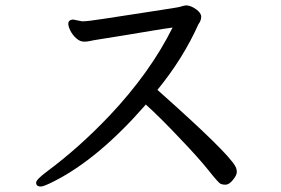

<svg xmlns="http://www.w3.org/2000/svg" viewBox="-20 -684 1040 711"><path d="M130.9 6.8Q113.8 6.8 113.8 -7.8Q113.8 -19 153.8 -48.8Q272.9 -137.2 384.8 -254.9Q536.1 -415 619.1 -582Q589.8 -578.1 538.8 -569.6Q487.8 -561 439 -553Q390.1 -544.9 355.5 -539.6Q320.8 -534.2 312.5 -532Q304.2 -529.8 291 -529.8Q275.9 -529.8 262 -542.5Q248 -555.2 240.5 -570.6Q232.9 -585.9 232.9 -596.2Q232.9 -609.9 250 -611.8L284.2 -605Q305.2 -605 365 -614.5Q424.8 -624 534.9 -640.6Q645 -657.2 648.4 -659.2Q651.9 -661.1 668 -664.1Q686 -664.1 705.6 -650.1Q725.1 -636.2 725.1 -622.1Q725.1 -607.9 714.8 -594.2Q658.2 -467.8 563 -351.1Q823.2 -120.1 851.1 -68.8Q856.9 -59.1 856.9 -47.1Q856.9 -35.2 842.5 -17.6Q828.1 0 814.9 0Q804.2 0 796.6 -3.4Q789.1 -6.8 752.4 -53Q715.8 -99.1 642.1 -175.8Q573.2 -249 520 -296.9Q346.2 -97.2 181.2 -13.2Q142.1 6.8 130.9 6.8Z"/></svg>

Font: LXGW WenKai Mono GB Screen
Style: Regular
Weight: 400
Monospace: yes
Designer: LXGW / Fontworks Inc.
Foundry: LXGW / Fontworks Inc.
Version: Version 1.510;January 18,2025